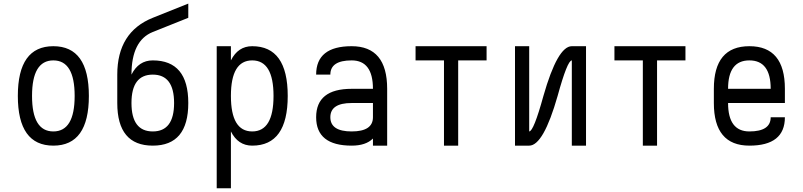

<svg xmlns="http://www.w3.org/2000/svg" viewBox="-20 -801 4415 1056"><path d="M78.1 -273.4Q78.1 -546.9 273.4 -546.9Q468.8 -546.9 468.8 -273.4Q468.8 0 273.4 0Q78.1 0 78.1 -273.4ZM156.2 -273.4Q156.2 -78.1 273.4 -78.1Q390.6 -78.1 390.6 -273.4Q390.6 -468.8 273.4 -468.8Q156.2 -468.8 156.2 -273.4Z M625 -234.4V-390.6Q625 -625 820.3 -703.1L1015.6 -781.2V-703.1L820.3 -625Q703.1 -578.1 703.1 -390.6Q742.2 -468.8 820.3 -468.8Q1015.6 -468.8 1015.6 -234.4Q1015.6 0 820.3 0Q625 0 625 -234.4ZM703.1 -234.4Q703.1 -78.1 820.3 -78.1Q937.5 -78.1 937.5 -234.4Q937.5 -390.6 820.3 -390.6Q703.1 -390.6 703.1 -234.4Z M1171.9 234.4V-546.9H1250V-468.8Q1289.1 -546.9 1367.2 -546.9Q1562.5 -546.9 1562.5 -273.4Q1562.5 0 1367.2 0Q1289.1 0 1250 -78.1V234.4ZM1250 -273.4Q1250 -78.1 1367.2 -78.1Q1484.4 -78.1 1484.4 -273.4Q1484.4 -468.8 1367.2 -468.8Q1250 -468.8 1250 -273.4Z M1718.8 -156.2Q1718.8 -312.5 1914.1 -312.5H2031.2Q2031.2 -468.8 1914.1 -468.8Q1796.9 -468.8 1796.9 -390.6H1718.8Q1718.8 -546.9 1914.1 -546.9Q2109.4 -546.9 2109.4 -312.5V0H2031.2V-39.1Q1992.2 0 1914.1 0Q1718.8 0 1718.8 -156.2ZM1796.9 -156.2Q1796.9 -78.1 1914.1 -78.1Q2031.2 -78.1 2031.2 -156.2V-234.4H1914.1Q1796.9 -234.4 1796.9 -156.2Z M2265.6 -468.8V-546.9H2656.2V-468.8H2500V0H2421.9V-468.8Z M2812.5 0V-78.1V-546.9H2890.6V-78.1Q2915 -78.1 2968.8 -273.4Q3046.9 -546.9 3125 -546.9H3203.1V-468.8V0H3125V-468.8Q3100.6 -468.8 3046.9 -273.4Q2968.8 0 2890.6 0Z M3359.4 -468.8V-546.9H3750V-468.8H3593.8V0H3515.6V-468.8Z M3906.2 -234.4V-312.5Q3906.2 -546.9 4101.6 -546.9Q4296.9 -546.9 4296.9 -312.5V-234.4H3984.4Q3984.4 -78.1 4101.6 -78.1Q4218.8 -78.1 4218.8 -156.2H4296.9Q4296.9 0 4101.6 0Q3906.2 0 3906.2 -234.4ZM3984.4 -312.5H4218.8Q4218.8 -468.8 4101.6 -468.8Q3984.4 -468.8 3984.4 -312.5Z"/></svg>

Font: Luculent
Style: Regular
Weight: 400
Monospace: yes
Designer: Andrew Kensler
Version: Version 1.0.0-845fa02f9341